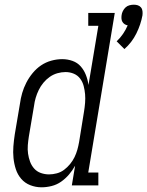

<svg xmlns="http://www.w3.org/2000/svg" viewBox="-20 -790 628 818"><path d="M510 -581 477 -614Q492 -628 504 -645.5Q516 -663 524 -682Q517 -683 511 -687Q505 -691 501.5 -697Q498 -703 497.5 -710.5Q497 -718 498 -725Q499 -734 503.5 -743Q508 -752 515 -758.5Q522 -765 531.5 -767.5Q541 -770 550 -770Q559 -770 567 -767.5Q575 -765 580.5 -758.5Q586 -752 587 -743Q588 -734 587 -725Q580 -686 561 -647.5Q542 -609 510 -581ZM157 8Q132 8 109 -1Q86 -10 70.5 -28Q55 -46 47.5 -69Q40 -92 37.5 -116.5Q35 -141 37 -166.5Q39 -192 43 -218L65 -348Q68 -371 74.5 -393.5Q81 -416 92 -437.5Q103 -459 119 -478.5Q135 -498 155 -511.5Q175 -525 198.5 -531.5Q222 -538 245 -538Q268 -538 289 -530.5Q310 -523 324 -507Q338 -491 346 -470.5Q354 -450 357 -428L399 -680H356V-735H469L356 -55H399V0H286L300 -84Q289 -64 274 -46.5Q259 -29 240.5 -16Q222 -3 200 2.5Q178 8 157 8ZM189 -47Q205 -47 222 -51.5Q239 -56 253 -66.5Q267 -77 278.5 -91Q290 -105 297.5 -120.5Q305 -136 309.5 -152Q314 -168 317 -185L338 -315Q341 -333 342.5 -352Q344 -371 342.5 -388.5Q341 -406 336.5 -423.5Q332 -441 321.5 -455Q311 -469 294.5 -476Q278 -483 259 -483Q242 -483 224.5 -478Q207 -473 192 -462.5Q177 -452 165 -437.5Q153 -423 145 -406.5Q137 -390 132 -373Q127 -356 125 -339L103 -209Q100 -190 98.5 -171.5Q97 -153 99.5 -135.5Q102 -118 108 -101.5Q114 -85 125.5 -72Q137 -59 154 -53Q171 -47 189 -47Z"/></svg>

Font: Iosevka Curly Slab LtObl
Style: Regular
Weight: 300
Italic angle: -9°
Monospace: yes
Designer: Belleve Invis
Foundry: Belleve Invis
Version: Version 11.0.0; ttfautohint (v1.8.3)